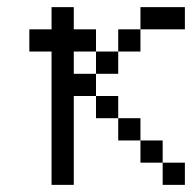

<svg xmlns="http://www.w3.org/2000/svg" viewBox="-20 -520 540 540"><path d="M500 0V-62.5H437.5V0ZM500 -437.5V-500H375V-437.5H312.5V-375H250V-312.5H187.5V-375H250V-437.5H187.5V-500H125V-437.5H62.5V-375H125Q125 -375 125 0H187.5Q187.5 0 187.5 -250H250V-187.5H312.5V-125H375V-62.5H437.5V-125H375V-187.5H312.5V-250H250V-312.5H312.5V-375H375V-437.5Z"/></svg>

Font: Unifont
Style: Regular
Weight: 500
Version: Version 15.1.04